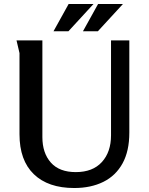

<svg xmlns="http://www.w3.org/2000/svg" viewBox="-20 -933 747 965"><path d="M193 -730V-244Q193 -164 235.5 -116Q278 -68 361 -68Q446 -68 492 -118.5Q538 -169 538 -253V-730H630V-266Q630 -174 596 -112Q562 -50 499.5 -19Q437 12 353 12Q222 12 150 -57.5Q78 -127 78 -258V-666L63 -730ZM325 -913H450L324 -776H249ZM473 -913H598L472 -776H397Z"/></svg>

Font: Rosario Light SemiBold
Style: Regular
Weight: 600
Version: Version 1.101; ttfautohint (v1.8.1.43-b0c9)